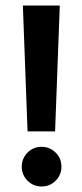

<svg xmlns="http://www.w3.org/2000/svg" viewBox="-20 -667 298 697"><path d="M197 -647 180 -190H80L63 -647ZM59 -62Q59 -92 80 -113Q101 -134 131 -134Q161 -134 182 -113Q203 -92 203 -62Q203 -32 182 -11Q161 10 131 10Q101 10 80 -11Q59 -32 59 -62Z"/></svg>

Font: Squada One
Style: Regular
Weight: 400
Designer: Joe Prince
Foundry: Joe Prince
Version: Version 1.001